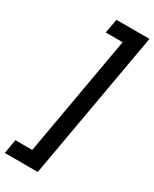

<svg xmlns="http://www.w3.org/2000/svg" viewBox="-268 -870 879 1094"><g transform="rotate(30 171.5 -323.5)"><path d="M-23 164 -7 71H104L243 -718H132L149 -811H366L194 164Z"/></g></svg>

Font: Rethink Sans SemiBold
Style: Italic
Weight: 600
Italic angle: -10°
Designer: The Rethink Sans project authors (Hans Thiessen). DM Sans designed by Colophon Foundry.
Foundry: Rethink Communications LLC
Version: Version 1.001